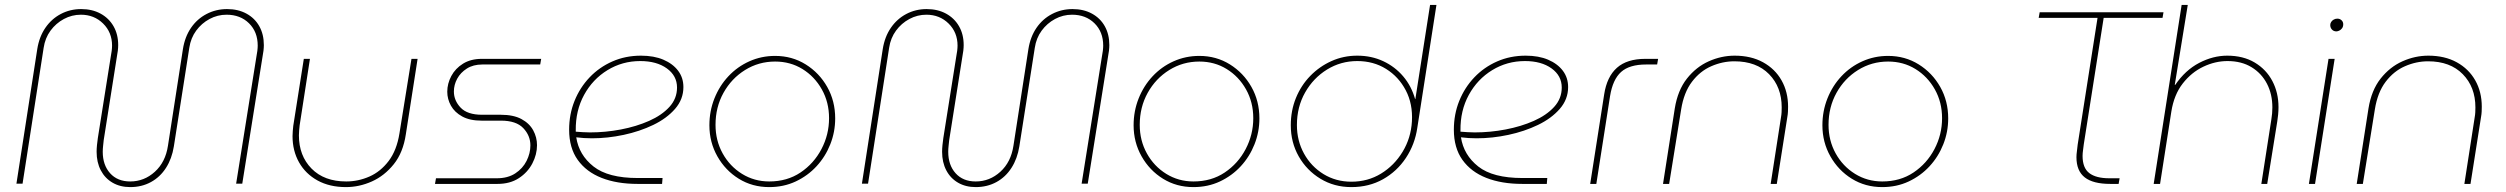

<svg xmlns="http://www.w3.org/2000/svg" viewBox="-20 -750 10220 783"><path d="M511 13Q470 13 439 -5Q408 -23 391 -55.5Q374 -88 374 -131Q374 -143 375.5 -158.5Q377 -174 379 -187L432 -521Q434 -530 435.5 -542.5Q437 -555 437 -564Q437 -618 400.5 -654Q364 -690 310 -690Q273 -690 240.5 -672.5Q208 -655 186 -625Q164 -595 158 -555L72 -1H47L132 -550Q140 -600 165 -636.5Q190 -673 228 -693Q266 -713 311 -713Q356 -713 390 -694.5Q424 -676 443 -643Q462 -610 462 -566Q462 -556 460.5 -543Q459 -530 457 -521L403 -179Q402 -169 400.5 -155.5Q399 -142 399 -131Q399 -77 429 -43.5Q459 -10 511 -10Q568 -10 611.5 -49.5Q655 -89 665 -156L726 -550Q734 -600 759 -636.5Q784 -673 822.5 -693Q861 -713 906 -713Q951 -713 985 -694.5Q1019 -676 1037.5 -643Q1056 -610 1056 -566Q1056 -556 1054.5 -543Q1053 -530 1051 -521L968 -1H943L1026 -521Q1028 -530 1029.5 -542.5Q1031 -555 1031 -564Q1031 -620 995.5 -655Q960 -690 904 -690Q867 -690 834.5 -672.5Q802 -655 780 -625Q758 -595 752 -555L689 -153Q681 -103 657 -65.5Q633 -28 595.5 -7.5Q558 13 511 13Z M1683 -510 1635 -202Q1624 -128 1586 -80.5Q1548 -33 1496.5 -10Q1445 13 1391 13Q1324 13 1275 -14Q1226 -41 1199.5 -88Q1173 -135 1173 -195Q1173 -205 1174 -216Q1175 -227 1176 -237L1219 -510H1244L1202 -239Q1201 -229 1200 -218.5Q1199 -208 1199 -198Q1199 -115 1250.5 -62.5Q1302 -10 1392 -10Q1441 -10 1486.5 -30Q1532 -50 1565 -93.5Q1598 -137 1609 -206L1658 -510Z M1754 0 1758 -23H2006Q2051 -23 2081.5 -43Q2112 -63 2127.5 -94Q2143 -125 2143 -157Q2143 -197 2114 -227.5Q2085 -258 2023 -258H1944Q1896 -258 1865 -275Q1834 -292 1819 -319Q1804 -346 1804 -376Q1804 -409 1820.5 -440Q1837 -471 1868.5 -490.5Q1900 -510 1945 -510H2187L2183 -487H1947Q1910 -487 1884 -470.5Q1858 -454 1844.5 -429Q1831 -404 1831 -377Q1831 -340 1858.5 -311Q1886 -282 1946 -282H2022Q2074 -282 2106.5 -264.5Q2139 -247 2154.5 -218.5Q2170 -190 2170 -158Q2170 -120 2151 -83.5Q2132 -47 2096 -23.5Q2060 0 2009 0Z M2580 0Q2496 0 2433.5 -24.5Q2371 -49 2336 -98Q2301 -147 2301 -221Q2301 -284 2323 -338.5Q2345 -393 2384.5 -434.5Q2424 -476 2477.5 -499.5Q2531 -523 2594 -523Q2647 -523 2685.5 -506.5Q2724 -490 2745.5 -461.5Q2767 -433 2767 -395Q2767 -345 2733 -306Q2699 -267 2644 -240.5Q2589 -214 2523.5 -200Q2458 -186 2394 -186Q2378 -186 2361.5 -187Q2345 -188 2330 -190Q2341 -118 2400.5 -71Q2460 -24 2581 -24H2682L2680 0ZM2328 -213Q2342 -212 2357 -211Q2372 -210 2386 -210Q2449 -210 2512 -222Q2575 -234 2627 -257Q2679 -280 2710 -314Q2741 -348 2741 -393Q2741 -441 2699.5 -471Q2658 -501 2591 -501Q2518 -501 2457.5 -464Q2397 -427 2362 -363Q2327 -299 2328 -218Q2328 -217 2328 -216Q2328 -215 2328 -213Z M3117 13Q3048 13 2993 -21Q2938 -55 2905.5 -112.5Q2873 -170 2873 -239Q2873 -297 2893.5 -348.5Q2914 -400 2950.5 -439Q2987 -478 3036 -500Q3085 -522 3141 -522Q3210 -522 3265.5 -487.5Q3321 -453 3353.5 -395.5Q3386 -338 3386 -267Q3386 -212 3366 -161.5Q3346 -111 3310 -72Q3274 -33 3225 -10Q3176 13 3117 13ZM3117 -10Q3190 -10 3244.5 -46.5Q3299 -83 3330 -142Q3361 -201 3361 -268Q3361 -333 3331.5 -385.5Q3302 -438 3252.5 -468.5Q3203 -499 3141 -499Q3074 -499 3018.5 -464.5Q2963 -430 2930.5 -371.5Q2898 -313 2898 -241Q2898 -177 2927 -124.5Q2956 -72 3006 -41Q3056 -10 3117 -10Z M3959 13Q3918 13 3887 -5Q3856 -23 3839 -55.5Q3822 -88 3822 -131Q3822 -143 3823.5 -158.5Q3825 -174 3827 -187L3880 -521Q3882 -530 3883.5 -542.5Q3885 -555 3885 -564Q3885 -618 3848.5 -654Q3812 -690 3758 -690Q3721 -690 3688.5 -672.5Q3656 -655 3634 -625Q3612 -595 3606 -555L3520 -1H3495L3580 -550Q3588 -600 3613 -636.5Q3638 -673 3676 -693Q3714 -713 3759 -713Q3804 -713 3838 -694.5Q3872 -676 3891 -643Q3910 -610 3910 -566Q3910 -556 3908.5 -543Q3907 -530 3905 -521L3851 -179Q3850 -169 3848.5 -155.5Q3847 -142 3847 -131Q3847 -77 3877 -43.5Q3907 -10 3959 -10Q4016 -10 4059.5 -49.5Q4103 -89 4113 -156L4174 -550Q4182 -600 4207 -636.5Q4232 -673 4270.5 -693Q4309 -713 4354 -713Q4399 -713 4433 -694.5Q4467 -676 4485.5 -643Q4504 -610 4504 -566Q4504 -556 4502.5 -543Q4501 -530 4499 -521L4416 -1H4391L4474 -521Q4476 -530 4477.5 -542.5Q4479 -555 4479 -564Q4479 -620 4443.5 -655Q4408 -690 4352 -690Q4315 -690 4282.5 -672.5Q4250 -655 4228 -625Q4206 -595 4200 -555L4137 -153Q4129 -103 4105 -65.5Q4081 -28 4043.5 -7.5Q4006 13 3959 13Z M4847 13Q4778 13 4723 -21Q4668 -55 4635.5 -112.5Q4603 -170 4603 -239Q4603 -297 4623.5 -348.5Q4644 -400 4680.5 -439Q4717 -478 4766 -500Q4815 -522 4871 -522Q4940 -522 4995.5 -487.5Q5051 -453 5083.5 -395.5Q5116 -338 5116 -267Q5116 -212 5096 -161.5Q5076 -111 5040 -72Q5004 -33 4955 -10Q4906 13 4847 13ZM4847 -10Q4920 -10 4974.5 -46.5Q5029 -83 5060 -142Q5091 -201 5091 -268Q5091 -333 5061.5 -385.5Q5032 -438 4982.5 -468.5Q4933 -499 4871 -499Q4804 -499 4748.5 -464.5Q4693 -430 4660.5 -371.5Q4628 -313 4628 -241Q4628 -177 4657 -124.5Q4686 -72 4736 -41Q4786 -10 4847 -10Z M5491 13Q5421 13 5365 -21Q5309 -55 5276.5 -112Q5244 -169 5244 -239Q5244 -299 5265 -350.5Q5286 -402 5323.5 -440.5Q5361 -479 5410 -501Q5459 -523 5515 -523Q5573 -523 5621 -500.5Q5669 -478 5702.5 -438.5Q5736 -399 5751 -346H5752L5812 -730H5838L5760 -229Q5750 -161 5713.5 -106Q5677 -51 5620 -19Q5563 13 5491 13ZM5491 -9Q5558 -9 5612 -42Q5666 -75 5700 -131Q5734 -187 5738 -255Q5742 -326 5713 -381.5Q5684 -437 5632.5 -469Q5581 -501 5515 -501Q5448 -501 5392 -466.5Q5336 -432 5302.5 -373Q5269 -314 5269 -240Q5269 -176 5298 -123.5Q5327 -71 5377.5 -40Q5428 -9 5491 -9Z M6188 0Q6104 0 6041.5 -24.5Q5979 -49 5944 -98Q5909 -147 5909 -221Q5909 -284 5931 -338.5Q5953 -393 5992.5 -434.5Q6032 -476 6085.5 -499.5Q6139 -523 6202 -523Q6255 -523 6293.5 -506.5Q6332 -490 6353.5 -461.5Q6375 -433 6375 -395Q6375 -345 6341 -306Q6307 -267 6252 -240.5Q6197 -214 6131.5 -200Q6066 -186 6002 -186Q5986 -186 5969.5 -187Q5953 -188 5938 -190Q5949 -118 6008.5 -71Q6068 -24 6189 -24H6290L6288 0ZM5936 -213Q5950 -212 5965 -211Q5980 -210 5994 -210Q6057 -210 6120 -222Q6183 -234 6235 -257Q6287 -280 6318 -314Q6349 -348 6349 -393Q6349 -441 6307.5 -471Q6266 -501 6199 -501Q6126 -501 6065.5 -464Q6005 -427 5970 -363Q5935 -299 5936 -218Q5936 -217 5936 -216Q5936 -215 5936 -213Z M6465 0 6522 -365Q6533 -437 6574 -473.5Q6615 -510 6690 -510H6742L6738 -487H6693Q6625 -487 6591 -456.5Q6557 -426 6546 -358L6490 0Z M6762 0 6810 -308Q6822 -382 6859.5 -429.5Q6897 -477 6948.5 -500Q7000 -523 7054 -523Q7121 -523 7170 -496Q7219 -469 7245.5 -422Q7272 -375 7272 -315Q7272 -305 7271.5 -294.5Q7271 -284 7269 -273L7226 0H7201L7243 -271Q7245 -282 7245.5 -292Q7246 -302 7246 -312Q7246 -395 7194.5 -447.5Q7143 -500 7053 -500Q7005 -500 6959 -480Q6913 -460 6880 -416.5Q6847 -373 6836 -304L6787 0Z M7656 13Q7587 13 7532 -21Q7477 -55 7444.5 -112.5Q7412 -170 7412 -239Q7412 -297 7432.5 -348.5Q7453 -400 7489.5 -439Q7526 -478 7575 -500Q7624 -522 7680 -522Q7749 -522 7804.5 -487.5Q7860 -453 7892.5 -395.5Q7925 -338 7925 -267Q7925 -212 7905 -161.5Q7885 -111 7849 -72Q7813 -33 7764 -10Q7715 13 7656 13ZM7656 -10Q7729 -10 7783.5 -46.5Q7838 -83 7869 -142Q7900 -201 7900 -268Q7900 -333 7870.5 -385.5Q7841 -438 7791.5 -468.5Q7742 -499 7680 -499Q7613 -499 7557.5 -464.5Q7502 -430 7469.5 -371.5Q7437 -313 7437 -241Q7437 -177 7466 -124.5Q7495 -72 7545 -41Q7595 -10 7656 -10Z M8586 0Q8516 0 8482 -26.5Q8448 -53 8448 -109Q8448 -120 8450 -134Q8452 -148 8453 -160L8534 -677H8294L8298 -700H8803L8799 -677H8559L8478 -162Q8477 -152 8475 -138.5Q8473 -125 8473 -114Q8473 -65 8500.5 -44Q8528 -23 8582 -23H8624L8620 0Z M8763 0 8877 -730H8902L8849 -404H8851Q8892 -464 8948.5 -493.5Q9005 -523 9063 -523Q9128 -523 9175 -495Q9222 -467 9247 -419.5Q9272 -372 9272 -313Q9272 -299 9270.5 -282.5Q9269 -266 9267 -255L9226 0H9202L9243 -264Q9245 -276 9246 -288Q9247 -300 9247 -312Q9247 -366 9225 -408.5Q9203 -451 9162 -476Q9121 -501 9064 -501Q9014 -501 8965.5 -478Q8917 -455 8881.5 -409.5Q8846 -364 8835 -295L8789 0Z M9396 0 9476 -510H9501L9421 0ZM9508 -622Q9497 -622 9490 -629.5Q9483 -637 9483 -648Q9483 -654 9486.5 -660Q9490 -666 9497 -670Q9504 -674 9512 -674Q9522 -674 9529 -667.5Q9536 -661 9536 -651Q9536 -641 9531 -634.5Q9526 -628 9519.5 -625Q9513 -622 9508 -622Z M9591 0 9639 -308Q9651 -382 9688.5 -429.5Q9726 -477 9777.5 -500Q9829 -523 9883 -523Q9950 -523 9999 -496Q10048 -469 10074.5 -422Q10101 -375 10101 -315Q10101 -305 10100.5 -294.5Q10100 -284 10098 -273L10055 0H10030L10072 -271Q10074 -282 10074.5 -292Q10075 -302 10075 -312Q10075 -395 10023.5 -447.5Q9972 -500 9882 -500Q9834 -500 9788 -480Q9742 -460 9709 -416.5Q9676 -373 9665 -304L9616 0Z"/></svg>

Font: MuseoModerno Thin
Style: Italic
Weight: 100
Italic angle: -9°
Designer: Pablo Cosgaya, Héctor Gatti, Marcela Romero, and the Authors of The MuseoModerno Project.
Foundry: Omnibus-Type Team
Version: Version 1.003